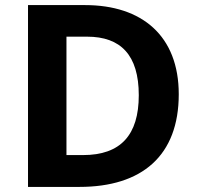

<svg xmlns="http://www.w3.org/2000/svg" viewBox="-20 -734 780 754"><path d="M682 -364C682 -593 538 -714 314 -714H90V0H292C538 0 682 -123 682 -364ZM525 -360C525 -204 454 -125 306 -125H241V-590H322C454 -590 525 -518 525 -360Z"/></svg>

Font: Noto Sans Lisu
Style: Bold
Weight: 700
Designer: Monotype Design Team. David Williams.
Foundry: Monotype Imaging Inc.
Version: Version 2.102